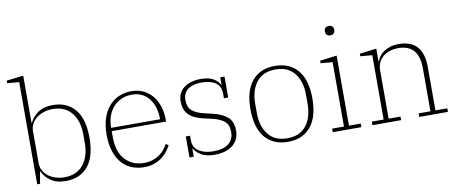

<svg xmlns="http://www.w3.org/2000/svg" viewBox="-67 -1034 3147 1325"><g transform="rotate(-10 1506.5 -371.5)"><path d="M304 12Q238 12 198 -16.5Q158 -45 142 -83H138L124 0H104V-716L21 -723V-741L139 -755V-425H142Q159 -462 198.5 -491Q238 -520 304 -520Q403 -520 459 -453.5Q515 -387 515 -254Q515 -121 459 -54.5Q403 12 304 12ZM298 -15Q384 -15 430.5 -72Q477 -129 477 -226V-282Q477 -379 430.5 -436Q384 -493 298 -493Q267 -493 238 -484Q209 -475 187 -458.5Q165 -442 152 -418.5Q139 -395 139 -366V-142Q139 -113 152 -89.5Q165 -66 187 -49.5Q209 -33 238 -24Q267 -15 298 -15Z M854 12Q805 12 765 -4.5Q725 -21 696 -54.5Q667 -88 651 -138Q635 -188 635 -254Q635 -317 651 -366.5Q667 -416 696 -450Q725 -484 765.5 -502Q806 -520 855 -520Q901 -520 938 -502.5Q975 -485 1001 -453.5Q1027 -422 1041 -379Q1055 -336 1055 -284V-272H674V-234Q674 -126 725 -71.5Q776 -17 857 -17Q890 -17 916 -25.5Q942 -34 963 -48Q984 -62 999.5 -81Q1015 -100 1026 -120L1044 -108Q1033 -87 1016.5 -65.5Q1000 -44 976.5 -27Q953 -10 922.5 1Q892 12 854 12ZM1017 -295V-297Q1017 -340 1006 -376.5Q995 -413 974.5 -439.5Q954 -466 924 -481Q894 -496 855 -496Q814 -496 781 -481.5Q748 -467 724 -440.5Q700 -414 687 -377Q674 -340 674 -295Z M1346 12Q1288 12 1253.5 -8.5Q1219 -29 1204 -56H1201V0H1171V-147H1201V-115Q1201 -64 1240.5 -38.5Q1280 -13 1342 -13Q1410 -13 1447.5 -41.5Q1485 -70 1485 -124Q1485 -175 1455.5 -199Q1426 -223 1369 -236L1321 -247Q1288 -254 1261.5 -265Q1235 -276 1216.5 -293Q1198 -310 1188 -334Q1178 -358 1178 -391Q1178 -422 1190 -446.5Q1202 -471 1224 -487Q1246 -503 1275.5 -511.5Q1305 -520 1341 -520Q1397 -520 1429 -501Q1461 -482 1473 -456H1476V-508H1506V-361H1476V-395Q1476 -445 1440.5 -470Q1405 -495 1343 -495Q1283 -495 1247.5 -470Q1212 -445 1212 -395Q1212 -343 1242 -318.5Q1272 -294 1327 -282L1374 -271Q1443 -256 1481.5 -224Q1520 -192 1520 -128Q1520 -63 1473.5 -25.5Q1427 12 1346 12Z M1860 -13Q1947 -13 1992.5 -70Q2038 -127 2038 -222V-286Q2038 -381 1992.5 -438Q1947 -495 1860 -495Q1773 -495 1727.5 -438Q1682 -381 1682 -286V-222Q1682 -127 1727.5 -70Q1773 -13 1860 -13ZM1860 12Q1758 12 1700.5 -55.5Q1643 -123 1643 -254Q1643 -385 1700.5 -452.5Q1758 -520 1860 -520Q1962 -520 2019.5 -452.5Q2077 -385 2077 -254Q2077 -123 2019.5 -55.5Q1962 12 1860 12Z M2275 -661Q2259 -661 2250.5 -670Q2242 -679 2242 -693V-695Q2242 -709 2250.5 -718Q2259 -727 2275 -727Q2291 -727 2299.5 -718Q2308 -709 2308 -695V-693Q2308 -679 2299.5 -670Q2291 -661 2275 -661ZM2175 -25H2258V-476L2175 -483V-501L2293 -516V-25H2376V0H2175Z M2453 -25H2536V-476L2453 -483V-501L2571 -516V-427H2574Q2580 -445 2592.5 -462Q2605 -479 2624 -491.5Q2643 -504 2669 -512Q2695 -520 2729 -520Q2899 -520 2899 -328V-25H2982V0H2781V-25H2864V-323Q2864 -411 2827.5 -452Q2791 -493 2719 -493Q2690 -493 2663.5 -485Q2637 -477 2616.5 -461Q2596 -445 2583.5 -421Q2571 -397 2571 -364V-25H2654V0H2453Z"/></g></svg>

Font: IBM Plex Serif ExtLt
Style: Regular
Weight: 200
Designer: Mike Abbink, Paul van der Laan, Pieter van Rosmalen
Foundry: Bold Monday
Version: Version 3.001